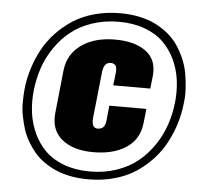

<svg xmlns="http://www.w3.org/2000/svg" viewBox="-56 -882 1001 955"><g transform="rotate(5 444.0 -404.5)"><path d="M431.6 -123C499 -123 554 -137.1 596.4 -165.3C638.9 -193.4 663.1 -234.4 668.9 -288.1L676.8 -360.4H491.7L484.4 -286.6C482.4 -269.7 478.1 -258 471.4 -251.5C464.8 -245 455.7 -241.7 444.3 -241.7C425.5 -241.7 416 -254.4 416 -279.8C416 -283.7 416.2 -287.8 416.5 -292L440.9 -522C444.5 -555.8 457.4 -572.8 479.5 -572.8C490.6 -572.8 498.7 -569.7 503.9 -563.5C507.8 -558.9 509.9 -550.8 510.3 -539.1C510.3 -535.5 510.1 -531.6 509.8 -527.3L502.4 -462.9H687.5L694.3 -526.4C695 -533.5 695.3 -540.4 695.3 -546.9C695.3 -590.5 679.4 -624.3 647.5 -648.4C611 -676.4 559.1 -690.4 491.7 -690.4C424 -690.4 368.2 -674.9 324.2 -643.8C280.3 -612.7 255.4 -569.7 249.5 -514.6L227.1 -299.8C226.4 -292.6 226.1 -285.5 226.1 -278.3C226.1 -233.1 242.2 -196.9 274.4 -169.9C311.8 -138.7 364.3 -123 431.6 -123ZM423.8 -25.9C376 -25.9 333 -32.9 294.9 -46.9C256.8 -60.9 225.6 -79.9 201.2 -104C176.8 -128.1 157 -156.3 141.8 -188.7C126.7 -221.1 116.7 -255.2 111.8 -291C109.2 -310.5 107.9 -330.4 107.9 -350.6C107.9 -367.8 108.9 -385.6 110.8 -403.8C115.1 -442.9 123.3 -480.5 135.5 -516.6C147.7 -552.7 164.9 -586.9 187 -619.1C209.1 -651.4 234.9 -679.4 264.4 -703.1C293.9 -726.9 329.1 -745.7 370.1 -759.5C411.1 -773.4 455.6 -780.3 503.4 -780.3C550.9 -780.3 593.7 -773.4 631.6 -759.5C669.5 -745.7 700.7 -726.9 725.1 -703.1C749.5 -679.4 769.4 -651.4 784.7 -619.1C800 -586.9 810.1 -552.7 814.9 -516.6C817.5 -497.1 818.8 -477.2 818.8 -457C818.8 -439.8 817.9 -422 815.9 -403.8C811.7 -365.1 803.4 -327.6 791 -291.5C778.6 -255.4 761.5 -221.1 739.5 -188.7C717.5 -156.3 691.7 -128.1 662.1 -104C632.5 -79.9 597.2 -60.9 556.4 -46.9C515.5 -32.9 471.4 -25.9 423.8 -25.9ZM418.9 13.7C464.8 13.7 508 8.1 548.3 -3.2C588.7 -14.4 624.2 -30 654.8 -50C685.4 -70.1 713 -93.3 737.5 -119.9C762.1 -146.4 782.7 -175.4 799.3 -206.8C815.9 -238.2 829.3 -270.4 839.4 -303.5C849.4 -336.5 856.3 -370.3 859.9 -404.8C862.1 -421.7 863.3 -438.6 863.3 -455.6C863.3 -464 863 -472.5 862.3 -481C860.7 -506.3 857.7 -531.2 853.3 -555.4C848.9 -579.7 841.7 -603.2 831.8 -626C821.9 -648.8 810.3 -670.1 797.1 -689.9C783.9 -709.8 767.6 -727.9 748 -744.1C728.5 -760.4 707.1 -774.4 683.8 -786.1C660.6 -797.9 633.9 -807 603.8 -813.5C573.6 -820 541.3 -823.2 506.8 -823.2C460.9 -823.2 417.7 -817.6 377.2 -806.4C336.7 -795.2 301.1 -779.5 270.5 -759.5C239.9 -739.5 212.2 -716.3 187.5 -689.9C162.8 -663.6 142 -634.6 125.2 -603C108.5 -571.5 95.1 -539.1 85 -506.1C74.9 -473.1 68 -439.3 64.5 -404.8C62.5 -382.3 61.5 -360 61.5 -337.9V-335C61.5 -313.8 63.6 -292.6 67.9 -271.5C72.1 -249.3 77.5 -227.9 84 -207.3C90.5 -186.6 99.3 -166.7 110.4 -147.7C121.4 -128.7 133.8 -111 147.5 -94.7C161.1 -78.5 177.4 -63.6 196.3 -50.3C215.2 -36.9 235.5 -25.6 257.3 -16.1C279.1 -6.7 303.8 0.7 331.3 5.9C358.8 11.1 388 13.7 418.9 13.7Z"/></g></svg>

Font: Oswald
Style: Heavy
Weight: 800
Designer: Vernon Adams
Foundry: Vernon Adams
Version: 3.0; ttfautohint (v0.95.6-bc232) -l 8 -r 50 -G 200 -x 0 -w "